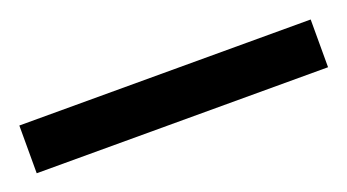

<svg xmlns="http://www.w3.org/2000/svg" viewBox="-27 -5 464 257"><g transform="rotate(-20 205.5 124.0)"><path d="M413 158H-2V90H413Z"/></g></svg>

Font: Noto Sans Thaana
Style: Bold
Weight: 700
Designer: David Williams
Foundry: Google Inc.
Version: Version 3.001; ttfautohint (v1.8.4.7-5d5b)